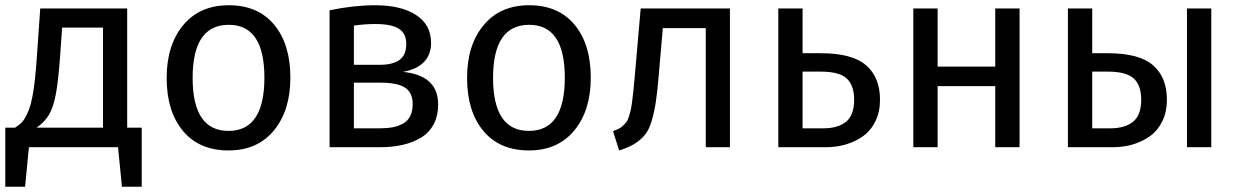

<svg xmlns="http://www.w3.org/2000/svg" viewBox="-20 -559 4710 729"><path d="M462.9 -74.2H518.1V149.9H442.9L428.2 0H89.8L75.2 149.9H0V-74.2H37.1Q55.2 -85.9 64.9 -96.9Q74.7 -107.9 86.4 -134.3Q98.1 -160.6 106 -208.5Q113.8 -256.3 119.1 -331.1L132.8 -526.9H462.9ZM371.1 -74.2V-454.1H215.8L208 -342.8Q201.2 -249 191.7 -199.7Q182.1 -150.4 166 -123.3Q149.9 -96.2 119.1 -74.2Z M848.6 -539.1Q959.5 -539.1 1021 -465.1Q1082.5 -391.1 1082.5 -264.2Q1082.5 -139.6 1020 -63.7Q957.5 12.2 847.7 12.2Q736.3 12.2 674.6 -62Q612.8 -136.2 612.8 -263.2Q612.8 -387.7 675.5 -463.4Q738.3 -539.1 848.6 -539.1ZM848.6 -464.8Q711.4 -464.8 711.4 -263.2Q711.4 -62 847.7 -62Q983.9 -62 983.9 -264.2Q983.9 -464.8 848.6 -464.8Z M1509.8 -286.1Q1643.6 -272.9 1643.6 -162.1Q1643.6 -119.6 1627 -87.9Q1610.4 -56.2 1580.1 -37.4Q1549.8 -18.6 1510.3 -9.3Q1470.7 0 1421.9 0H1231.4V-520Q1323.2 -539.1 1404.8 -539.1Q1502.4 -539.1 1559.6 -502.2Q1616.7 -465.3 1616.7 -396Q1616.7 -351.1 1589.4 -323.2Q1562 -295.4 1509.8 -286.1ZM1405.8 -467.8Q1364.3 -467.8 1323.7 -461.9V-313H1422.9Q1470.7 -313 1496.6 -331.3Q1522.5 -349.6 1522.5 -392.1Q1522.5 -432.6 1493.9 -450.2Q1465.3 -467.8 1405.8 -467.8ZM1421.9 -71.8Q1449.7 -71.8 1470.7 -75.7Q1491.7 -79.6 1509.8 -89.4Q1527.8 -99.1 1537.4 -117.9Q1546.9 -136.7 1546.9 -164.1Q1546.9 -206.5 1518.6 -225.8Q1490.2 -245.1 1423.8 -245.1H1323.7V-71.8Z M1989.3 -539.1Q2100.1 -539.1 2161.6 -465.1Q2223.1 -391.1 2223.1 -264.2Q2223.1 -139.6 2160.6 -63.7Q2098.1 12.2 1988.3 12.2Q1877 12.2 1815.2 -62Q1753.4 -136.2 1753.4 -263.2Q1753.4 -387.7 1816.2 -463.4Q1878.9 -539.1 1989.3 -539.1ZM1989.3 -464.8Q1852.1 -464.8 1852.1 -263.2Q1852.1 -62 1988.3 -62Q2124.5 -62 2124.5 -264.2Q2124.5 -464.8 1989.3 -464.8Z M2412.6 -526.9H2751.5V0H2659.7V-452.1H2496.6L2481.4 -275.9Q2476.1 -210.9 2470 -171.4Q2463.9 -131.8 2453.9 -98.4Q2443.8 -64.9 2427.5 -45.7Q2411.1 -26.4 2388.4 -12.5Q2365.7 1.5 2330.6 12.2L2307.6 -61Q2320.3 -65.9 2329.1 -70.1Q2337.9 -74.2 2345.9 -82.3Q2354 -90.3 2358.9 -96.7Q2363.8 -103 2368.4 -117.9Q2373 -132.8 2375.5 -144.5Q2377.9 -156.2 2381.1 -181.4Q2384.3 -206.5 2386.2 -227.1Q2388.2 -247.6 2391.6 -286.1Z M3097.2 -356.9Q3215.8 -356.9 3268.6 -311Q3321.3 -265.1 3321.3 -180.2Q3321.3 -134.8 3304.2 -99.4Q3287.1 -64 3257.8 -42.7Q3228.5 -21.5 3192.1 -10.7Q3155.8 0 3114.3 0H2935.1V-526.9H3027.3V-356.9ZM3106.4 -71.8Q3162.1 -71.8 3192.6 -96.9Q3223.1 -122.1 3223.1 -180.2Q3223.1 -234.9 3194.8 -261Q3166.5 -287.1 3096.2 -287.1H3027.3V-71.8Z M3758.8 0V-231.9H3540V0H3447.8V-526.9H3540V-306.2H3758.8V-526.9H3851.1V0Z M4187 -356.9Q4305.7 -356.9 4358.2 -311Q4410.6 -265.1 4410.6 -180.2Q4410.6 -134.8 4393.6 -99.4Q4376.5 -64 4347.2 -42.7Q4317.9 -21.5 4281.7 -10.7Q4245.6 0 4204.1 0H4034.7V-526.9H4127V-356.9ZM4486.8 -526.9H4579.1V0H4486.8ZM4195.8 -71.8Q4251.5 -71.8 4282.2 -96.9Q4313 -122.1 4313 -180.2Q4313 -234.9 4284.7 -261Q4256.3 -287.1 4186 -287.1H4127V-71.8Z"/></svg>

Font: FiraGO
Style: Regular
Weight: 400
Designer: bBox Type
Foundry: bBox Type GmbH
Version: Version 1.001;PS 001.001;hotconv 1.0.88;makeotf.lib2.5.64775